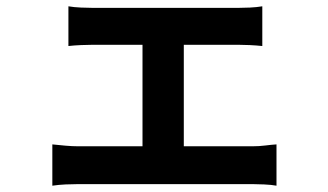

<svg xmlns="http://www.w3.org/2000/svg" viewBox="-20 -562 1040 609"><path d="M197 -542Q214 -539 237 -538Q260 -537 276 -537H734Q752 -537 773 -538Q794 -539 812 -542V-416Q793 -418 772 -419Q751 -420 734 -420H276Q260 -420 237 -419Q214 -418 197 -416ZM432 -30V-473H563V-30ZM146 -104Q165 -102 187 -100Q209 -98 228 -98H781Q802 -98 821.5 -100.5Q841 -103 857 -104V27Q841 24 817.5 23Q794 22 781 22H228Q210 22 188 23Q166 24 146 27Z"/></svg>

Font: Noto Sans SC
Style: Bold
Weight: 700
Designer: Ryoko NISHIZUKA  (kana, bopomofo & ideographs); Paul D. Hunt (Latin, Greek & Cyrillic); Sandoll Communications , Soo-you
Foundry: Adobe
Version: Version 2.004-H2;hotconv 1.0.118;makeotfexe 2.5.65603